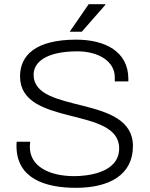

<svg xmlns="http://www.w3.org/2000/svg" viewBox="-20 -888 717 920"><path d="M314 -736H372L485 -865L484 -868H405ZM344 12C504 12 617 -50 617 -188C617 -438 141 -338 141 -530C141 -591 203 -642 351 -642C452 -642 530 -594 530 -518V-498H595V-510C595 -641 484 -698 345 -698C151 -698 76 -623 76 -522C76 -278 551 -381 551 -177C551 -56 390 -44 336 -44C219 -44 123 -89 123 -184C123 -192 124 -202 125 -209H60C59 -200 59 -196 59 -189C59 -33 195 12 344 12Z"/></svg>

Font: Archivo ExtraLight
Style: Regular
Weight: 200
Designer: Hector Gatti
Foundry: Omnibus-Type
Version: Version 2.001